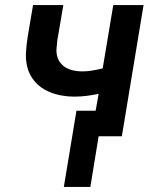

<svg xmlns="http://www.w3.org/2000/svg" viewBox="-20 -540 640 761"><path d="M233 201 283 -101H359L371 -168Q347 -163 323 -160Q299 -157 275 -157Q244 -157 214 -163.5Q184 -170 158.5 -184Q133 -198 114.5 -221Q96 -244 88.5 -273Q81 -302 83 -333.5Q85 -365 90 -396L111 -520H231L207 -379Q205 -363 204 -346.5Q203 -330 207 -315.5Q211 -301 221 -289Q231 -277 244.5 -270Q258 -263 274 -260Q290 -257 306 -257Q326 -257 346.5 -260.5Q367 -264 387 -269L429 -520H549L463 0H371L338 201Z"/></svg>

Font: Iosevka SS04 Extended Oblique
Style: Bold
Weight: 700
Width: 7
Italic angle: -9°
Monospace: yes
Designer: Belleve Invis
Foundry: Belleve Invis
Version: Version 19.0.0; ttfautohint (v1.8.4)